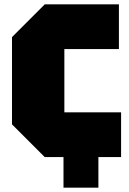

<svg xmlns="http://www.w3.org/2000/svg" viewBox="-20 -720 590 880"><path d="M35 -150V-550L185 -700H525V-495H275V-205H535V0H431V140H271V0H185Z"/></svg>

Font: Tektur Black
Style: Regular
Weight: 900
Designer: Adam Jagosz
Foundry: Adam Jagosz
Version: Version 1.005;gftools[0.9.30]